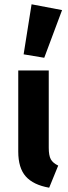

<svg xmlns="http://www.w3.org/2000/svg" viewBox="-20 -858 316 894"><path d="M207 -530V-170Q207 -134 216.5 -116.5Q226 -99 251 -87L209 16Q135 3 100 -36.5Q65 -76 65 -152V-530ZM269 -811 186 -589 90 -605 127 -838Z"/></svg>

Font: FiraSans
Style: Regular
Weight: 600
Designer: Carrois Corporate & Edenspiekermann AG
Foundry: Carrois Corporate GbR & Edenspiekermann AG
Version: Version 3.106;PS 003.106;hotconv 1.0.70;makeotf.lib2.5.58329